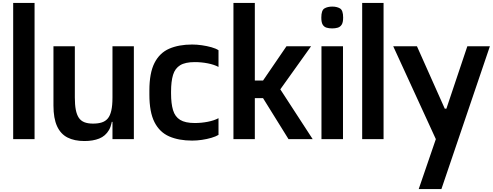

<svg xmlns="http://www.w3.org/2000/svg" viewBox="-20 -950 3365 1311"><path d="M70 0V-930H216V0Z M557 13Q488 13 441 -11Q394 -35 369.5 -88.5Q345 -142 345 -229V-634H491V-284Q491 -235 497.5 -201Q504 -167 518 -146Q532 -125 556 -115.5Q580 -106 615 -106Q650 -106 675 -114Q700 -122 716 -141Q732 -160 740 -195Q748 -230 748 -284V-176Q748 -103 724 -62Q700 -21 657.5 -4Q615 13 557 13ZM735 -118 746 -182 780 -157V-118ZM748 0V-176V-634H894V0Z M1472 -493Q1442 -509 1398.5 -517.5Q1355 -526 1310 -526Q1245 -526 1210 -504.5Q1175 -483 1161.5 -438.5Q1148 -394 1148 -324V-312Q1148 -243 1161.5 -198Q1175 -153 1210 -131.5Q1245 -110 1310 -110Q1355 -110 1398.5 -118.5Q1442 -127 1472 -143V-29Q1454 -18 1423.5 -9Q1393 0 1358.5 5Q1324 10 1292 10Q1201 10 1135.5 -18.5Q1070 -47 1035 -115.5Q1000 -184 1000 -304V-332Q1000 -452 1035 -520.5Q1070 -589 1135.5 -617.5Q1201 -646 1292 -646Q1324 -646 1358.5 -641Q1393 -636 1423.5 -627.5Q1454 -619 1472 -607Z M1574 0V-930H1720V-400H1776L1936 -634H2104L1894 -340L2115 0H1950L1776 -280H1720V0Z M2175 0V-634H2322V0ZM2248 -756Q2227 -756 2210 -761Q2193 -766 2183.5 -781.5Q2174 -797 2174 -830Q2174 -880 2195.5 -892.5Q2217 -905 2249 -905Q2280 -905 2301.5 -892.5Q2323 -880 2323 -830Q2323 -797 2313 -781.5Q2303 -766 2286 -761Q2269 -756 2248 -756Z M2453 0V-930H2599V0Z M2839 341 2956 0 2665 -634H2827L3017 -208H3028L3171 -634H3325L2994 341Z"/></svg>

Font: Matangi Black
Style: Regular
Weight: 900
Designer: Prashant Pant
Foundry: The Graphic Ant
Version: Version 3.002